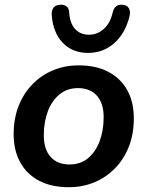

<svg xmlns="http://www.w3.org/2000/svg" viewBox="-20 -772 616 802"><path d="M267 10Q195 10 143.5 -17Q92 -44 64.5 -94Q37 -144 37 -211Q37 -277 58 -330Q79 -383 116.5 -421Q154 -459 203 -479Q252 -499 309 -499Q381 -499 432.5 -472Q484 -445 511.5 -395.5Q539 -346 539 -278Q539 -212 518 -159Q497 -106 459.5 -68Q422 -30 373 -10Q324 10 267 10ZM270 -85Q316 -85 347.5 -111Q379 -137 396 -182Q413 -227 413 -282Q413 -341 384.5 -372.5Q356 -404 306 -404Q261 -404 229 -378Q197 -352 180 -307.5Q163 -263 163 -207Q163 -148 191.5 -116.5Q220 -85 270 -85ZM348 -551Q282 -551 241.5 -594Q201 -637 196 -710Q195 -728 203 -739Q211 -750 228 -752Q245 -754 256.5 -746.5Q268 -739 269 -720Q272 -674 294 -650.5Q316 -627 352 -627Q387 -627 414 -651.5Q441 -676 451 -721Q455 -738 466 -746Q477 -754 493 -752Q510 -751 518 -738Q526 -725 521 -704Q503 -632 457 -591.5Q411 -551 348 -551Z"/></svg>

Font: Nunito Variable Extra Light
Style: Italic
Weight: 200
Italic angle: -9°
Designer: Vernon Adams
Foundry: Vernon Adams
Version: Version 3.602